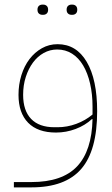

<svg xmlns="http://www.w3.org/2000/svg" viewBox="-20 -570 485 830"><path d="M40 217H116Q249 217 313 149.5Q377 82 380 -55H377Q348 -28 307 -12.5Q266 3 222 3Q143 3 101.5 -39.5Q60 -82 60 -160Q60 -205 72.5 -245Q85 -285 107.5 -314.5Q130 -344 161 -361.5Q192 -379 229 -379Q310 -379 355 -302.5Q400 -226 400 -89Q400 81 331 160.5Q262 240 116 240H40ZM229 -20Q270 -20 309.5 -34.5Q349 -49 380 -75V-109Q380 -163 369.5 -208.5Q359 -254 339.5 -287Q320 -320 291.5 -338Q263 -356 227 -356Q196 -356 169 -341Q142 -326 122.5 -299.5Q103 -273 91.5 -237.5Q80 -202 80 -160Q80 -92 114.5 -56Q149 -20 215 -20ZM289 -506Q280 -506 274 -511.5Q268 -517 268 -528Q268 -539 274 -544.5Q280 -550 289 -550H293Q302 -550 308 -544.5Q314 -539 314 -528Q314 -517 308 -511.5Q302 -506 293 -506ZM163 -506Q154 -506 148 -511.5Q142 -517 142 -528Q142 -539 148 -544.5Q154 -550 163 -550H167Q176 -550 182 -544.5Q188 -539 188 -528Q188 -517 182 -511.5Q176 -506 167 -506Z"/></svg>

Font: IBM Plex Sans Arabic Thin
Style: Regular
Weight: 100
Designer: Mike Abbink, Paul van der Laan, Pieter van Rosmalen, Wael Morcos, Khajak Apelian
Foundry: Bold Monday
Version: Version 1.101